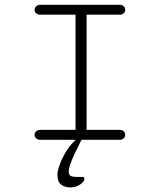

<svg xmlns="http://www.w3.org/2000/svg" viewBox="-20 -592 645 813"><path d="M277.8 201.7Q254.9 201.7 239 189.7Q223.1 177.7 223.1 147.9Q223.1 132.8 232.9 105Q242.7 77.1 261.7 46.6Q280.8 16.1 308.6 -6.8H328.6Q327.1 -3.4 318.1 13.9Q309.1 31.2 298.3 54Q287.6 76.7 279.3 98.6Q271 120.6 271 133.8Q271 149.9 280.8 153.6Q290.5 157.2 302.2 157.2H313.5Q321.8 157.2 329.6 157.2Q337.4 157.2 337.4 164.1Q337.4 176.8 319.3 189.2Q301.3 201.7 277.8 201.7ZM151.4 0Q139.2 0 132.8 -6.6Q126.5 -13.2 126.5 -21Q126.5 -28.8 132.6 -35.4Q138.7 -42 150.9 -42H299.8V-529.8H150.9Q138.7 -529.8 132.6 -536.1Q126.5 -542.5 126.5 -550.3Q126.5 -558.6 132.8 -565.2Q139.2 -571.8 151.4 -571.8H485.8Q498 -571.8 504.2 -565.2Q510.3 -558.6 510.3 -550.3Q510.3 -542.5 504.4 -536.1Q498.5 -529.8 486.3 -529.8H346.7V-42H486.3Q498.5 -42 504.4 -35.4Q510.3 -28.8 510.3 -21Q510.3 -13.2 504.2 -6.6Q498 0 485.8 0Z"/></svg>

Font: Cutive Mono
Style: Regular
Weight: 400
Designer: Vernon Adams
Foundry: Vernon Adams
Version: Version 1.110; ttfautohint (v1.8.4.7-5d5b)